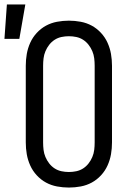

<svg xmlns="http://www.w3.org/2000/svg" viewBox="-60 -836 580 864"><path d="M250 8Q223 8 196.5 3Q170 -2 147 -14.5Q124 -27 105.5 -47Q87 -67 76 -91.5Q65 -116 60.5 -142Q56 -168 56 -195V-540Q56 -567 60.5 -593Q65 -619 76 -643.5Q87 -668 105.5 -688Q124 -708 147 -720.5Q170 -733 196.5 -738Q223 -743 250 -743Q277 -743 303.5 -738Q330 -733 353 -720.5Q376 -708 394.5 -688Q413 -668 424 -643.5Q435 -619 439.5 -593Q444 -567 444 -540V-195Q444 -168 439.5 -142Q435 -116 424 -91.5Q413 -67 394.5 -47Q376 -27 353 -14.5Q330 -2 303.5 3Q277 8 250 8ZM250 -62Q267 -62 283.5 -65.5Q300 -69 314 -78Q328 -87 338.5 -100.5Q349 -114 355.5 -129.5Q362 -145 364 -161.5Q366 -178 366 -195V-540Q366 -557 364 -573.5Q362 -590 355.5 -605.5Q349 -621 338.5 -634.5Q328 -648 314 -657Q300 -666 283.5 -669.5Q267 -673 250 -673Q233 -673 216.5 -669.5Q200 -666 186 -657Q172 -648 161.5 -634.5Q151 -621 144.5 -605.5Q138 -590 136 -573.5Q134 -557 134 -540V-195Q134 -178 136 -161.5Q138 -145 144.5 -129.5Q151 -114 161.5 -100.5Q172 -87 186 -78Q200 -69 216.5 -65.5Q233 -62 250 -62ZM-40 -661 -29 -816H54L27 -661Z"/></svg>

Font: Iosevka NFM
Style: Regular
Weight: 400
Monospace: yes
Designer: Belleve Invis
Foundry: Belleve Invis
Version: Version 29.0.4; ttfautohint (v1.8.4);Nerd Fonts 3.3.0